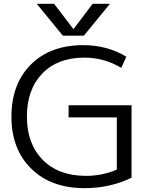

<svg xmlns="http://www.w3.org/2000/svg" viewBox="-20 -977 784 1007"><path d="M417 -740.2Q542 -740.2 642.6 -679.7L616.2 -621.1Q526.4 -674.8 422.9 -674.8Q282.2 -674.8 201.7 -591.3Q121.1 -507.8 121.1 -365.2Q121.1 -222.7 204.1 -138.7Q287.1 -54.7 429.7 -54.7Q519.5 -54.7 592.8 -87.9V-361.3H339.8V-424.8H669.9V-44.9Q557.6 9.8 422.9 9.8Q248 9.8 144 -92.3Q40 -194.3 40 -365.2Q40 -536.1 141.6 -638.2Q243.2 -740.2 417 -740.2ZM172.9 -957H263.7L364.3 -825.2H366.2L465.8 -957H556.6L419.9 -790H309.6Z"/></svg>

Font: GenEi M Gothic v2 Regular
Style: Regular
Weight: 400
Version: Version 2.0